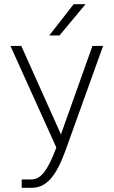

<svg xmlns="http://www.w3.org/2000/svg" viewBox="-20 -720 544 920"><path d="M248 -8 250 -13 30 -500H82L272 -76L423 -500H474L292 6Q259 97 221 138.5Q183 180 132 180H84V140H130Q164 140 191.5 105Q219 70 248 -8ZM216 -550 333 -700H390L265 -550Z"/></svg>

Font: Fivo Sans Light
Style: Regular
Weight: 300
Designer: Alexander Slobzheninov
Foundry: Alexander Slobzheninov
Version: 1.0